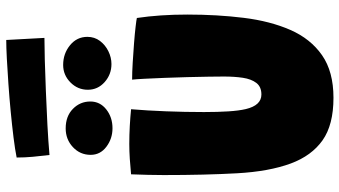

<svg xmlns="http://www.w3.org/2000/svg" viewBox="-268 -860 1141 646"><g transform="rotate(-90 303.0 -537.5)"><path d="M296.5 13.5Q205.5 13.5 153.5 -23.2Q101.5 -60 75.5 -130Q48.5 -203 42.5 -310.8Q36.5 -418.5 36.5 -557.5Q36.5 -583 37.2 -610.5Q38 -638 39 -667.5Q65 -670 91.2 -671.8Q117.5 -673.5 141 -673.5Q171.5 -673.5 202.2 -671.8Q233 -670 258 -667.5Q253.5 -614.5 251 -550Q248.5 -485.5 248.5 -422Q248.5 -375 250.8 -340Q253 -305 258.5 -281.5Q271 -229 307.5 -229Q333.5 -229 346.5 -246Q359.5 -263 363.8 -291.5Q368 -320 368 -355Q368 -373.5 367.5 -406.2Q367 -439 366 -478.2Q365 -517.5 363.5 -555.2Q362 -593 360.5 -622.2Q359 -651.5 357.5 -664Q382 -664 415 -662Q448 -660 480.2 -657.5Q512.5 -655 536 -652.2Q559.5 -649.5 565 -648Q576.5 -570.5 576.5 -478.5Q576.5 -377.5 565.5 -288.5Q554.5 -199.5 524.8 -131.5Q495 -63.5 439.8 -25Q384.5 13.5 296.5 13.5ZM410 -733.5Q375 -733.5 349.2 -756.5Q323.5 -779.5 323.5 -813Q323.5 -847 348.2 -871.5Q373 -896 407 -896Q445 -896 473.2 -873Q501.5 -850 501.5 -814.5Q501.5 -790.5 487.8 -772.2Q474 -754 453 -743.8Q432 -733.5 410 -733.5ZM194 -730Q159 -730 131.8 -750.5Q104.5 -771 104.5 -803.5Q104.5 -839 130.5 -863.2Q156.5 -887.5 193.5 -887.5Q234.5 -887.5 259.2 -863.2Q284 -839 284 -804.5Q284 -772 257.5 -751Q231 -730 194 -730ZM498 -959Q472 -959 424.8 -957.8Q377.5 -956.5 320.2 -954.2Q263 -952 206 -949Q149 -946 104 -942Q100.5 -971 98 -998Q95.5 -1025 95.5 -1052.5Q122.5 -1058 163 -1063Q203.5 -1068 250.2 -1072.5Q297 -1077 343.2 -1080.2Q389.5 -1083.5 428.2 -1085.5Q467 -1087.5 491 -1087.5Z"/></g></svg>

Font: Grandstander Black
Style: Regular
Weight: 900
Designer: Tyler Finck
Foundry: Etcetera Type Co
Version: Version 1.200; ttfautohint (v1.8.3)